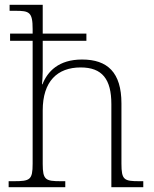

<svg xmlns="http://www.w3.org/2000/svg" viewBox="-20 -780 643 800"><path d="M16 0H252V-25H234C170 -25 158 -30 158 -97V-320C158 -441 219 -499 316 -499C406 -499 444 -450 444 -346V0H577V-25H561C497 -25 486 -30 486 -98V-349C486 -478 428 -532 322 -532C224 -532 178 -482 157 -429H155C156 -438 158 -463 158 -484V-610H340V-640H158V-760H20V-735H44C102 -735 116 -730 116 -659V-640H22V-610H116V-98C116 -30 105 -25 37 -25H16Z"/></svg>

Font: Noto Serif Lao ExtraLight
Style: Regular
Weight: 200
Designer: Monotype Design Team
Foundry: Monotype Imaging Inc.
Version: Version 2.003